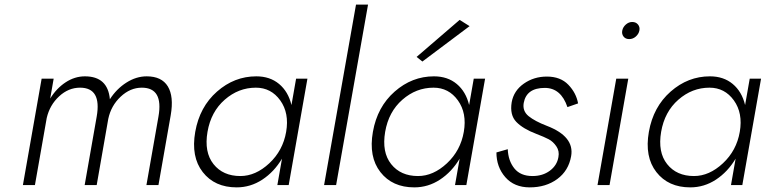

<svg xmlns="http://www.w3.org/2000/svg" viewBox="-20 -800 3310 830"><path d="M718 -302 665 0H613L665 -296Q687 -421 593 -421Q543 -421 501.5 -382Q460 -343 448 -286L398 0H346L398 -296Q420 -421 326 -421Q276 -421 235.5 -383.5Q195 -346 182 -290L131 0H79L160 -460H212L197 -374Q224 -418 263.5 -444Q303 -470 347 -470Q446 -470 455 -371Q484 -416 526.5 -443Q569 -470 614 -470Q679 -470 705.5 -426.5Q732 -383 718 -302Z M1088 -470Q1147 -470 1186.5 -437Q1226 -404 1240 -346L1260 -460H1309L1228 0H1179L1199 -114Q1165 -57 1114 -23.5Q1063 10 1003 10Q908 10 856.5 -56Q805 -122 824 -230Q843 -338 918 -404Q993 -470 1088 -470ZM877 -230Q862 -142 903 -90.5Q944 -39 1019 -39Q1085 -39 1144 -94Q1203 -149 1217 -230Q1231 -311 1191.5 -366Q1152 -421 1086 -421Q1011 -421 951.5 -369Q892 -317 877 -230Z M1519 -780H1571L1433 0H1381Z M1856 -470Q1915 -470 1954.5 -437Q1994 -404 2008 -346L2028 -460H2077L1996 0H1947L1967 -114Q1933 -57 1882 -23.5Q1831 10 1771 10Q1676 10 1624.5 -56Q1573 -122 1592 -230Q1611 -338 1686 -404Q1761 -470 1856 -470ZM1645 -230Q1630 -142 1671 -90.5Q1712 -39 1787 -39Q1853 -39 1912 -94Q1971 -149 1985 -230Q1999 -311 1959.5 -366Q1920 -421 1854 -421Q1779 -421 1719.5 -369Q1660 -317 1645 -230ZM2010 -687 1806 -534 1781 -554 1967 -714Z M2175 -155Q2177 -105 2203.5 -72Q2230 -39 2282 -39Q2326 -39 2357 -62Q2388 -85 2394 -121Q2399 -147 2385 -167.5Q2371 -188 2352 -198Q2333 -208 2299 -221Q2241 -243 2212 -273Q2183 -303 2192 -358Q2201 -408 2244.5 -438.5Q2288 -469 2344 -469Q2403 -469 2437 -433.5Q2471 -398 2479 -353L2433 -337Q2405 -420 2335 -420Q2256 -420 2244 -355Q2238 -320 2265 -298Q2292 -276 2344 -256Q2464 -210 2449 -125Q2438 -62 2389 -26Q2340 10 2270 10Q2203 10 2164.5 -34Q2126 -78 2126 -141Z M2713 -705Q2729 -705 2738 -694Q2747 -683 2744 -668Q2741 -653 2728.5 -642Q2716 -631 2700 -631Q2684 -631 2675.5 -642Q2667 -653 2670 -668Q2673 -683 2685.5 -694Q2698 -705 2713 -705ZM2644 -460H2696L2615 0H2563Z M3049 -470Q3108 -470 3147.5 -437Q3187 -404 3201 -346L3221 -460H3270L3189 0H3140L3160 -114Q3126 -57 3075 -23.5Q3024 10 2964 10Q2869 10 2817.5 -56Q2766 -122 2785 -230Q2804 -338 2879 -404Q2954 -470 3049 -470ZM2838 -230Q2823 -142 2864 -90.5Q2905 -39 2980 -39Q3046 -39 3105 -94Q3164 -149 3178 -230Q3192 -311 3152.5 -366Q3113 -421 3047 -421Q2972 -421 2912.5 -369Q2853 -317 2838 -230Z"/></svg>

Font: Renner* Light
Style: Light Italic
Weight: 300
Italic angle: -10°
Version: Version 003.000 ; ttfautohint (v0.97) -l 8 -r 50 -G 200 -x 1